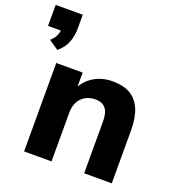

<svg xmlns="http://www.w3.org/2000/svg" viewBox="-169 -892 932 1006"><g transform="rotate(20 297.0 -389.0)"><path d="M59 -559 5 -596Q27 -615 35 -636.5Q43 -658 43 -679L75 -661H-30V-778H121V-704Q121 -660 107.5 -624.5Q94 -589 59 -559ZM77 0V-493H224V-400H216Q240 -450 285.5 -477Q331 -504 389 -504Q449 -504 488 -481Q527 -458 546.5 -411.5Q566 -365 566 -293V0H412V-287Q412 -321 404 -342Q396 -363 379 -373.5Q362 -384 336 -384Q304 -384 280 -370Q256 -356 243 -331Q230 -306 230 -273V0Z"/></g></svg>

Font: Nunito Sans 11pt ExtraBold
Style: Regular
Weight: 800
Version: Version 3.101;gftools[0.9.27]